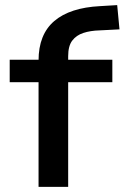

<svg xmlns="http://www.w3.org/2000/svg" viewBox="-20 -732 488 752"><path d="M131 0V-410H18V-498H159L131 -469V-495Q131 -597 192.5 -649.5Q254 -702 372 -708L439 -712L448 -617L370 -613Q334 -612 306.5 -603Q279 -594 263 -573Q247 -552 247 -512V-486L226 -498H420V-410H247V0Z"/></svg>

Font: Nunito Sans 7pt SemiExpanded SemiBold
Style: Regular
Weight: 600
Width: 6
Designer: Vernon Adams
Foundry: Vernon Adams
Version: Version 3.101;gftools[0.9.27]